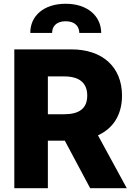

<svg xmlns="http://www.w3.org/2000/svg" viewBox="-20 -986 701 1006"><path d="M253.2 -813.6C252.8 -844.8 272.4 -874.6 324.2 -874.6C375.4 -874.6 395.2 -845.2 395.6 -813.6H510.3C509.6 -903.1 437.1 -966.3 324.2 -966.3C209.9 -966.3 138.1 -903.1 138.8 -813.6ZM452.4 0H644.2L493.3 -277C573.2 -313.2 619.3 -384.6 619.3 -485.1C619.3 -634.6 517.4 -727.3 354 -727.3H55V0H230.8V-248.9H319.6ZM230.8 -585.6H316.1C394.9 -585.6 437.1 -552.6 437.1 -485.1C437.1 -417.6 394.9 -387.4 316.1 -387.4H230.8Z"/></svg>

Font: TID UI Extra Bold
Style: Regular
Weight: 800
Designer: The TID Project Authors
Foundry: Bakken & Bæck
Version: Version 1.001;hotconv 1.0.109;makeotfexe 2.5.65596